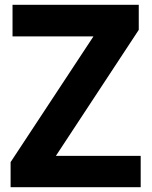

<svg xmlns="http://www.w3.org/2000/svg" viewBox="-20 -777 630 797"><path d="M24 0V-104L368 -626H32V-757H556V-653L212 -130H564V0Z"/></svg>

Font: Menbere
Style: Regular
Weight: 400
Designer: Aleme Tadesse
Foundry: Sorkin Type Co
Version: Version 1.000